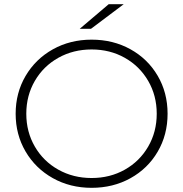

<svg xmlns="http://www.w3.org/2000/svg" viewBox="-20 -895 878 920"><path d="M55 -350Q55 -450 102.5 -531Q150 -612 233 -658.5Q316 -705 419 -705Q522 -705 605 -659Q688 -613 735.5 -532Q783 -451 783 -350Q783 -249 735.5 -168Q688 -87 605 -41Q522 5 419 5Q316 5 233 -41.5Q150 -88 102.5 -169Q55 -250 55 -350ZM731 -350Q731 -437 690 -507.5Q649 -578 578 -618Q507 -658 419 -658Q331 -658 259.5 -618Q188 -578 147 -507.5Q106 -437 106 -350Q106 -263 147 -192.5Q188 -122 259.5 -82Q331 -42 419 -42Q507 -42 578 -82Q649 -122 690 -192.5Q731 -263 731 -350ZM501 -875H573L416 -757H362Z"/></svg>

Font: Idrija Light
Style: Regular
Weight: 300
Designer: Julieta Ulanovsky
Foundry: Julieta Ulanovsky
Version: Version 7.200